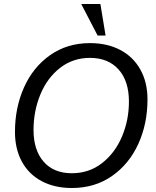

<svg xmlns="http://www.w3.org/2000/svg" viewBox="-20 -930 782 962"><path d="M55 -269Q55 -391 100.5 -492.5Q146 -594 231.5 -654Q317 -714 431 -714Q517 -714 582 -680Q647 -646 683 -582Q719 -518 719 -432Q719 -310 673 -209Q627 -108 541 -48Q455 12 340 12Q254 12 189.5 -22Q125 -56 90 -119.5Q55 -183 55 -269ZM626 -421Q626 -524 574 -582Q522 -640 431 -640Q345 -640 280.5 -589.5Q216 -539 182 -456Q148 -373 148 -279Q148 -178 198.5 -120Q249 -62 340 -62Q426 -62 491 -112.5Q556 -163 591 -245.5Q626 -328 626 -421ZM387 -910H483L509 -752H469Z"/></svg>

Font: Thasadith
Style: Bold Italic
Weight: 700
Italic angle: -9°
Designer: Cadson Demak Co.,Ltd.
Foundry: Cadson Demak Co.,Ltd.
Version: Version 1.000; ttfautohint (v1.6)